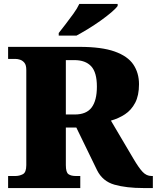

<svg xmlns="http://www.w3.org/2000/svg" viewBox="-20 -951 793 971"><path d="M21 0V-61H59Q78 -61 95.5 -70Q113 -79 113 -116V-597Q113 -622 103.5 -633.5Q94 -645 81.5 -649Q69 -653 59 -653H21V-714H382Q494 -714 560 -690.5Q626 -667 654.5 -624.5Q683 -582 683 -525Q683 -468 663.5 -431Q644 -394 612 -373Q580 -352 541 -341L655 -148Q682 -102 701.5 -81.5Q721 -61 746 -61H753V0H706Q619 0 559 -17Q499 -34 471 -90L366 -306H313V-116Q313 -79 326.5 -70Q340 -61 362 -61H386V0ZM358 -372Q417 -372 443.5 -407.5Q470 -443 470 -513Q470 -585 441 -616Q412 -647 356 -647H313V-372ZM277 -784Q292 -803 312 -829Q332 -855 351.5 -882Q371 -909 381 -931H575V-921Q566 -908 542.5 -888Q519 -868 488 -846Q457 -824 425 -804.5Q393 -785 367 -771H277Z"/></svg>

Font: Noto Serif Devanagari Black
Style: Regular
Weight: 900
Designer: Universal Thirst, Indian Type Foundry and the Monotype Design Team
Foundry: Monotype Imaging Inc.
Version: Version 2.004; ttfautohint (v1.8.4.7-5d5b)